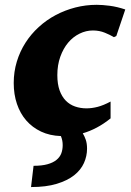

<svg xmlns="http://www.w3.org/2000/svg" viewBox="-20 -547 535 785"><path d="M432.1 -63Q404.3 -40.5 375.7 -25.4Q347.2 -10.3 318.4 -2Q325.2 8.8 330.6 24.2Q335.9 39.6 335.9 61Q335.9 91.3 323.2 119.6Q310.5 147.9 283 169.7Q255.4 191.4 211.9 204.6Q168.5 217.8 106.9 217.8L117.2 130.9Q151.4 130.9 174.1 124.5Q196.8 118.2 210.7 106.9Q224.6 95.7 230.5 80.3Q236.3 64.9 236.3 46.4Q236.3 36.6 234.6 27.8Q232.9 19 229 9.3Q183.6 7.8 147.9 -9Q112.3 -25.9 87.4 -54.4Q62.5 -83 49.3 -122.1Q36.1 -161.1 36.1 -207.5Q36.1 -253.4 48.8 -295.2Q61.5 -336.9 84.2 -372.3Q106.9 -407.7 138.4 -436.5Q169.9 -465.3 207.8 -485.4Q245.6 -505.4 288.1 -516.4Q330.6 -527.3 375.5 -527.3Q398.4 -527.3 428.5 -523.4Q458.5 -519.5 492.2 -508.3L455.6 -399.9L445.8 -395Q430.7 -404.3 408.4 -413.3Q386.2 -422.4 359.9 -422.4Q331.5 -422.4 305.2 -409.4Q278.8 -396.5 258.8 -372.8Q238.8 -349.1 226.6 -315.2Q214.4 -281.2 214.4 -239.7Q214.4 -203.6 223.6 -177.7Q232.9 -151.9 249 -135.5Q265.1 -119.1 286.9 -111.6Q308.6 -104 333.5 -104Q355.5 -104 379.2 -110.1Q402.8 -116.2 432.1 -131.8Z"/></svg>

Font: Proza Libre
Style: Bold Italic
Weight: 700
Designer: Jasper de Waard
Foundry: Jasper de Waard
Version: Version 1.000; ttfautohint (v1.4.1.8-43bc)